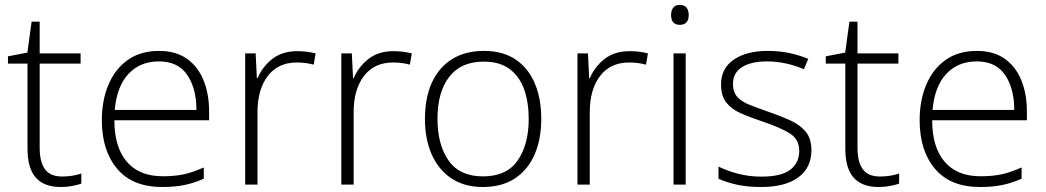

<svg xmlns="http://www.w3.org/2000/svg" viewBox="-20 -747 4233 777"><path d="M231.4 -32.7Q254.4 -32.7 274.2 -36.1Q293.9 -39.6 309.1 -44.9V-3.9Q293.5 1.5 272.2 5.6Q251 9.8 226.1 9.8Q158.7 9.8 125 -28.1Q91.3 -65.9 91.3 -146V-489.7H12.2V-519L90.8 -534.2L107.9 -659.2H140.6V-530.8H306.2V-489.7H140.6V-148.9Q140.6 -91.8 161.9 -62.3Q183.1 -32.7 231.4 -32.7Z M623.5 -541Q691.4 -541 736.3 -509.3Q781.2 -477.5 803.7 -422.1Q826.2 -366.7 826.2 -295.9V-260.3H442.9Q442.9 -150.9 493.4 -92.3Q543.9 -33.7 638.2 -33.7Q687 -33.7 723.4 -41.5Q759.8 -49.3 804.7 -69.3V-23.9Q765.6 -6.3 726.6 1.7Q687.5 9.8 636.7 9.8Q516.1 9.8 454.1 -64Q392.1 -137.7 392.1 -260.7Q392.1 -340.3 418.7 -403.8Q445.3 -467.3 496.8 -504.2Q548.3 -541 623.5 -541ZM623 -498.5Q546.9 -498.5 499.8 -447.8Q452.6 -397 444.3 -302.2H774.9Q774.9 -389.6 737.5 -444.1Q700.2 -498.5 623 -498.5Z M1183.1 -540Q1223.6 -540 1257.3 -530.8L1249.5 -485.4Q1233.4 -489.7 1216.8 -491.9Q1200.2 -494.1 1181.2 -494.1Q1105.5 -494.1 1063.7 -439.5Q1022 -384.8 1022 -293V0H972.2V-530.8H1014.6L1019.5 -430.7H1022.5Q1041 -476.1 1081.5 -508.1Q1122.1 -540 1183.1 -540Z M1572.3 -540Q1612.8 -540 1646.5 -530.8L1638.7 -485.4Q1622.6 -489.7 1606 -491.9Q1589.4 -494.1 1570.3 -494.1Q1494.6 -494.1 1452.9 -439.5Q1411.1 -384.8 1411.1 -293V0H1361.3V-530.8H1403.8L1408.7 -430.7H1411.6Q1430.2 -476.1 1470.7 -508.1Q1511.2 -540 1572.3 -540Z M2170.4 -266.1Q2170.4 -184.1 2143.6 -122.1Q2116.7 -60.1 2064 -25.1Q2011.2 9.8 1933.6 9.8Q1859.4 9.8 1807.1 -24.9Q1754.9 -59.6 1727.3 -121.6Q1699.7 -183.6 1699.7 -266.1Q1699.7 -394.5 1762.9 -467.8Q1826.2 -541 1938.5 -541Q2015.6 -541 2067.1 -505.9Q2118.7 -470.7 2144.5 -408.9Q2170.4 -347.2 2170.4 -266.1ZM1750.5 -266.1Q1750.5 -161.1 1795.4 -97.2Q1840.3 -33.2 1934.6 -33.2Q2030.3 -33.2 2075 -97.7Q2119.6 -162.1 2119.6 -266.1Q2119.6 -333 2101.1 -385.3Q2082.5 -437.5 2042.5 -467.5Q2002.4 -497.6 1938 -497.6Q1845.2 -497.6 1797.9 -436Q1750.5 -374.5 1750.5 -266.1Z M2527.8 -540Q2568.4 -540 2602.1 -530.8L2594.2 -485.4Q2578.1 -489.7 2561.5 -491.9Q2544.9 -494.1 2525.9 -494.1Q2450.2 -494.1 2408.4 -439.5Q2366.7 -384.8 2366.7 -293V0H2316.9V-530.8H2359.4L2364.3 -430.7H2367.2Q2385.7 -476.1 2426.3 -508.1Q2466.8 -540 2527.8 -540Z M2731 -727.1Q2749.5 -727.1 2758.3 -716.1Q2767.1 -705.1 2767.1 -686.5Q2767.1 -646.5 2731 -646.5Q2695.8 -646.5 2695.8 -686.5Q2695.8 -705.1 2704.6 -716.1Q2713.4 -727.1 2731 -727.1ZM2754.9 -530.8V0H2705.6V-530.8Z M3263.7 -139.2Q3263.7 -68.4 3210.9 -29.3Q3158.2 9.8 3059.1 9.8Q3003.9 9.8 2960.4 0Q2917 -9.8 2887.7 -23.9V-72.8Q2924.3 -54.7 2968.8 -43.5Q3013.2 -32.2 3060.1 -32.2Q3142.1 -32.2 3178.2 -60.1Q3214.4 -87.9 3214.4 -136.2Q3214.4 -184.1 3175 -208Q3135.7 -231.9 3065.4 -255.4Q3016.6 -271.5 2978.8 -288.1Q2940.9 -304.7 2919.4 -331.8Q2897.9 -358.9 2897.9 -405.8Q2897.9 -469.7 2949.2 -505.4Q3000.5 -541 3086.9 -541Q3134.8 -541 3176 -532Q3217.3 -522.9 3251 -508.8L3233.4 -466.8Q3203.1 -480.5 3163.6 -489.5Q3124 -498.5 3084.5 -498.5Q3019.5 -498.5 2982.9 -475.3Q2946.3 -452.1 2946.3 -408.2Q2946.3 -374 2963.9 -354.7Q2981.4 -335.4 3014.2 -322.5Q3046.9 -309.6 3091.8 -293.9Q3138.2 -277.8 3177.2 -260.3Q3216.3 -242.7 3240 -214.8Q3263.7 -187 3263.7 -139.2Z M3541 -32.7Q3564 -32.7 3583.7 -36.1Q3603.5 -39.6 3618.7 -44.9V-3.9Q3603 1.5 3581.8 5.6Q3560.5 9.8 3535.6 9.8Q3468.3 9.8 3434.6 -28.1Q3400.9 -65.9 3400.9 -146V-489.7H3321.8V-519L3400.4 -534.2L3417.5 -659.2H3450.2V-530.8H3615.7V-489.7H3450.2V-148.9Q3450.2 -91.8 3471.4 -62.3Q3492.7 -32.7 3541 -32.7Z M3933.1 -541Q4001 -541 4045.9 -509.3Q4090.8 -477.5 4113.3 -422.1Q4135.7 -366.7 4135.7 -295.9V-260.3H3752.4Q3752.4 -150.9 3803 -92.3Q3853.5 -33.7 3947.8 -33.7Q3996.6 -33.7 4033 -41.5Q4069.3 -49.3 4114.3 -69.3V-23.9Q4075.2 -6.3 4036.1 1.7Q3997.1 9.8 3946.3 9.8Q3825.7 9.8 3763.7 -64Q3701.7 -137.7 3701.7 -260.7Q3701.7 -340.3 3728.3 -403.8Q3754.9 -467.3 3806.4 -504.2Q3857.9 -541 3933.1 -541ZM3932.6 -498.5Q3856.4 -498.5 3809.3 -447.8Q3762.2 -397 3753.9 -302.2H4084.5Q4084.5 -389.6 4047.1 -444.1Q4009.8 -498.5 3932.6 -498.5Z"/></svg>

Font: Open Sans Light
Style: Regular
Weight: 300
Designer: Monotype Design Team
Foundry: Monotype Imaging Inc.
Version: Version 3.000; ttfautohint (v1.8.4)